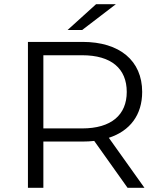

<svg xmlns="http://www.w3.org/2000/svg" viewBox="-20 -901 763 921"><path d="M536 -881H441L304 -757H374ZM673 0 502 -240C604 -273 662 -350 662 -460C662 -610 554 -700 376 -700H114V0H188V-222H376C396 -222 414 -223 432 -225L592 0ZM188 -285V-636H374C514 -636 588 -572 588 -460C588 -350 514 -285 374 -285Z"/></svg>

Font: Talent
Style: Regular
Weight: 400
Designer: Mike Powis
Version: Version 1.001;hotconv 1.0.109;makeotfexe 2.5.65596